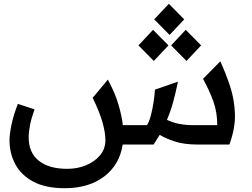

<svg xmlns="http://www.w3.org/2000/svg" viewBox="-20 -761 1326 1011"><path d="M321 230Q220 230 155.5 195.5Q91 161 60.5 103.5Q30 46 30 -23Q30 -52 40 -102Q50 -152 74 -214L162 -185Q146 -142 138.5 -104.5Q131 -67 131 -38Q131 43 184.5 85.5Q238 128 334 128Q387 128 432.5 109.5Q478 91 506.5 57Q535 23 535 -23Q535 -62 520 -116Q505 -170 468 -246L548 -342Q588 -267 605 -206.5Q622 -146 627 -102H754Q766 -121 774.5 -153.5Q783 -186 788.5 -222Q794 -258 796 -289L917 -331Q905 -272 891.5 -223Q878 -174 859 -130Q917 -102 996 -102H1124Q1124 -170 1103.5 -227Q1083 -284 1049 -346L1140 -438Q1169 -375 1191.5 -307Q1214 -239 1217 -163.5Q1220 -88 1188 0H1019Q952 0 904 -15Q856 -30 821 -51Q806 -26 789 0H626Q610 106 529 168Q448 230 321 230ZM873 -577 792 -659 869 -741 950 -659ZM790 -440 709 -522 786 -604 867 -522ZM962 -440 881 -522 958 -604 1039 -522Z"/></svg>

Font: Readex Pro
Style: Regular
Weight: 400
Designer: Bonnie Shaver-Troup, Thomas Jockin
Foundry: Lexend
Version: Version 1.204; ttfautohint (v1.8.4.7-5d5b)